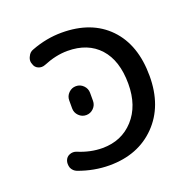

<svg xmlns="http://www.w3.org/2000/svg" viewBox="-103 -656 729 744"><g transform="rotate(-20 261.0 -284.5)"><path d="M124 -461.9Q109.4 -456.1 95.7 -461.9Q82 -467.8 78.1 -482.4Q75.2 -489.3 75.2 -495.1Q75.2 -504.9 80.1 -513.7Q86.9 -529.3 102.5 -534.2Q164.1 -557.6 226.6 -557.6Q349.6 -557.6 419.9 -484.9Q490.2 -412.1 490.2 -283.2Q490.2 -159.2 417.5 -85Q344.7 -10.7 226.6 -10.7Q163.1 -10.7 99.6 -34.2Q85 -40 78.1 -54.7Q75.2 -62.5 75.2 -71.3Q75.2 -78.1 77.1 -84Q82 -98.6 95.7 -104Q109.4 -109.4 123 -104.5Q173.8 -83 223.6 -83Q302.7 -83 352.5 -137.7Q402.3 -192.4 402.3 -283.2Q402.3 -378.9 355 -431.2Q307.6 -483.4 223.6 -483.4Q175.8 -483.4 124 -461.9ZM165 -267.6V-300.8Q165 -318.4 177.7 -331.1Q190.4 -343.8 208 -343.8Q225.6 -343.8 238.3 -331.1Q251 -318.4 251 -300.8V-267.6Q251 -250 238.3 -237.3Q225.6 -224.6 208 -224.6Q190.4 -224.6 177.7 -237.3Q165 -250 165 -267.6Z"/></g></svg>

Font: Gen Jyuu Gothic P Regular
Style: Regular
Weight: 400
Designer: [Source Han Sans]
Ryoko NISHIZUKA  (kana & ideographs); Paul D. Hunt (Latin, Greek & Cyrillic); Wenlong ZHANG  (bopomofo
Version: Version 1.002.20150607